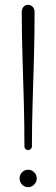

<svg xmlns="http://www.w3.org/2000/svg" viewBox="-20 -768 233 794"><path d="M96 -147Q91 -147 86 -151.5Q81 -156 81 -163Q81 -253 78.5 -346.5Q76 -440 73 -533.5Q70 -627 70 -717Q70 -732 77.5 -740Q85 -748 96 -748Q107 -748 115 -740Q123 -732 123 -717Q123 -627 120.5 -533.5Q118 -440 115 -346.5Q112 -253 112 -163Q112 -156 106.5 -151.5Q101 -147 96 -147ZM97 6Q81 6 71 -5Q61 -16 61 -30Q61 -45 71 -55.5Q81 -66 97 -66Q111 -66 121.5 -55.5Q132 -45 132 -30Q132 -16 121.5 -5Q111 6 97 6Z"/></svg>

Font: Dosis ExtraLight ExtraLight
Style: Regular
Weight: 250
Version: Version 3.001; ttfautohint (v1.8.2)